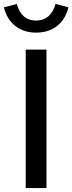

<svg xmlns="http://www.w3.org/2000/svg" viewBox="-59 -951 366 971"><path d="M71 0V-700H176V0ZM124 -786Q61 -786 18 -820Q-25 -854 -39 -914L26 -931Q49 -847 124 -847Q160 -847 185 -868Q210 -889 222 -931L287 -914Q273 -854 230 -820Q187 -786 124 -786Z"/></svg>

Font: Red Hat Display Medium
Style: Regular
Weight: 500
Designer: Pentagram, MCKL
Foundry: Pentagram, MCKL
Version: Version 1.023